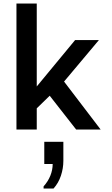

<svg xmlns="http://www.w3.org/2000/svg" viewBox="-20 -740 640 1097"><path d="M74 0V-720H190V-246L409 -511H545L346 -274L555 0H415L264 -193L190 -121V0ZM229 337V325Q255 296 268 263Q281 230 281 197H233V70H342V179Q342 222 328 264Q314 306 286 337Z"/></svg>

Font: Chivo Mono Medium
Style: Regular
Weight: 500
Monospace: yes
Designer: Hector Gatti
Foundry: Omnibus-Type
Version: Version 1.008